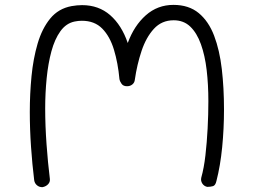

<svg xmlns="http://www.w3.org/2000/svg" viewBox="-20 -707 1040 786"><path d="M155 59Q142 60 132 52Q122 44 120 31Q112 -34 107 -106Q102 -178 102 -249Q102 -323 109 -395Q116 -467 134 -528.5Q152 -590 185.5 -631Q219 -672 273 -682Q284 -684 295 -685Q306 -686 316 -686Q384 -686 431 -645Q478 -604 503 -531Q529 -602 577 -644.5Q625 -687 690 -687Q753 -687 793.5 -653.5Q834 -620 856.5 -561Q879 -502 888 -424.5Q897 -347 897 -259Q897 -180 889.5 -104Q882 -28 866 34Q862 52 852 55Q842 58 828 58Q815 55 808 44Q801 33 804 20Q815 -19 821 -71.5Q827 -124 830 -181.5Q833 -239 833 -293Q833 -361 826 -420.5Q819 -480 802.5 -526Q786 -572 759 -598Q732 -624 691 -624Q642 -624 610 -589Q578 -554 559.5 -498.5Q541 -443 532 -381Q531 -369 522 -361.5Q513 -354 500 -354Q485 -354 478 -363.5Q471 -373 469 -383Q463 -449 446.5 -503.5Q430 -558 398.5 -590Q367 -622 315 -622Q301 -622 286 -619Q251 -612 227.5 -579.5Q204 -547 190.5 -497Q177 -447 171 -386.5Q165 -326 165 -263Q165 -193 170.5 -116.5Q176 -40 184 24Q186 37 177.5 46.5Q169 56 155 59Z"/></svg>

Font: Hachi Maru Pop
Style: Regular
Weight: 400
Designer: Nontynet
Foundry: Nontynet
Version: Version 1.300